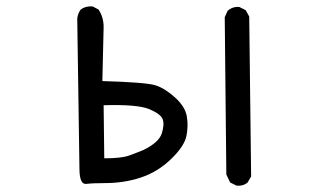

<svg xmlns="http://www.w3.org/2000/svg" viewBox="-20 -582 1040 604"><path d="M724 2 704 -8 692 -33 687 -528 696 -548Q712 -562 733 -560L753 -550L764 -530L770 -27L759 -8Q745 4 724 2ZM310 -6Q272 -6 251.5 -3.5Q231 -1 230 -47L223 -524Q225 -540 234 -552Q248 -563 271 -562L290 -552Q306 -528 306 -497L302 -327Q440 -323 469.5 -313.5Q499 -304 530.5 -275.5Q562 -247 567.5 -217Q573 -187 566.5 -154.5Q560 -122 518 -81.5Q476 -41 423 -23.5Q370 -6 310 -6ZM431 -110Q480 -134 489 -162.5Q498 -191 491.5 -207.5Q485 -224 448.5 -239Q412 -254 306 -251L308 -84Q362 -84 385.5 -92.5Q409 -101 431 -110Z"/></svg>

Font: Kosefont JP
Style: Regular
Weight: 400
Designer: Nozomi Seto 瀬戸のぞみ
Version: Version 3.00;June 19, 2020